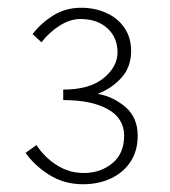

<svg xmlns="http://www.w3.org/2000/svg" viewBox="-20 -913 437 495"><path d="M194 -438Q145 -438 106.5 -462.5Q68 -487 46 -519L74 -539Q94 -508 126 -487.5Q158 -467 196 -467Q239 -467 269.5 -492Q300 -517 300 -563Q300 -608 258 -631.5Q216 -655 143 -655V-682Q211 -682 247 -711.5Q283 -741 283 -778Q283 -816 257 -840Q231 -864 187 -864Q161 -864 134 -847Q107 -830 87 -804L64 -825Q85 -853 117 -873Q149 -893 189 -893Q225 -893 254.5 -879.5Q284 -866 301 -841Q318 -816 318 -781Q318 -740 293 -712.5Q268 -685 232 -671Q272 -664 303.5 -637Q335 -610 335 -563Q335 -524 316.5 -496Q298 -468 266 -453Q234 -438 194 -438Z"/></svg>

Font: Noto Sans HK Thin
Style: Regular
Weight: 100
Designer: Ryoko NISHIZUKA 西塚涼子 (kana, bopomofo & ideographs); Paul D. Hunt (Latin, Greek & Cyrillic); Sandoll Communications 산돌커뮤니
Foundry: Adobe
Version: Version 2.004-H2;hotconv 1.0.118;makeotfexe 2.5.65603